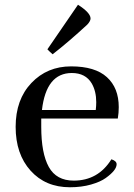

<svg xmlns="http://www.w3.org/2000/svg" viewBox="-20 -779 566 810"><path d="M481 -327Q481 -303 477 -279H154V-244Q154 -132 186 -74.5Q218 -17 291 -17Q394 -17 450 -107Q472 -100 472 -86Q472 -61 426 -28Q404 -12 364 -0.5Q324 11 275 11Q172 11 109 -59Q46 -129 46 -244Q46 -359 112.5 -429Q179 -499 280 -499Q381 -499 431 -453.5Q481 -408 481 -327ZM283 -471Q175 -471 157 -315H384Q386 -332 386 -348Q386 -394 367 -427Q341 -471 283 -471ZM309 -759Q362 -725 362 -701Q362 -690 348 -675Q269 -602 202 -550Q184 -566 180 -571Q297 -742 309 -759Z"/></svg>

Font: Rufina
Style: Regular
Weight: 400
Designer: Martin Sommaruga
Foundry: Martin Sommaruga
Version: Version 1.001